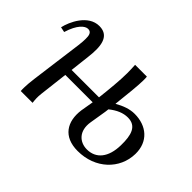

<svg xmlns="http://www.w3.org/2000/svg" viewBox="-101 -733 966 966"><g transform="rotate(45 382.0 -250.0)"><path d="M410.2 -500C411.1 -480.5 412.1 -461.9 412.1 -442.4C412.1 -391.6 404.8 -318.4 397.5 -255.9H202.6L214.8 -361.8C224.1 -437.5 220.7 -511.2 145.5 -511.2C65.9 -511.2 23.4 -417 13.2 -370.1L41 -364.3C62.5 -435.1 93.8 -460.9 115.7 -460.9C138.7 -460.9 142.6 -439.9 142.1 -416C141.6 -386.2 140.6 -382.3 119.6 -226.1C103 -100.1 96.7 -60.1 96.2 -25.9C96.2 -15.1 95.7 -8.8 96.7 0H180.7C178.2 -19 176.8 -38.1 179.7 -62.5L197.8 -215.8H392.6C389.6 -200.7 386.2 -176.3 380.9 -146.5C368.7 -56.2 409.7 11.2 512.2 11.2C637.7 11.2 726.6 -75.2 728.5 -184.1C730 -272.9 668.5 -324.2 583.5 -324.2C547.9 -324.2 514.6 -311.5 479 -291.5C487.3 -365.2 495.1 -440.9 495.1 -474.1C495.1 -484.9 495.1 -491.2 494.1 -500ZM471.2 -227.1 473.6 -246.6C506.8 -273.4 539.1 -287.1 571.8 -287.1C633.3 -287.1 647.5 -236.8 646 -163.6C644.5 -75.7 604 -27.3 539.6 -27.3C487.3 -27.3 444.8 -65.4 456.5 -137.2Z"/></g></svg>

Font: Lora Italic
Style: Regular
Weight: 400
Italic angle: -3°
Designer: Olga Karpushina, Alexei Vanyashin
Foundry: Cyreal
Version: Version 1.011;PS 001.011;hotconv 1.0.70;makeotf.lib2.5.58329